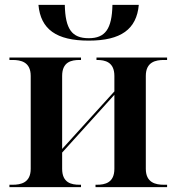

<svg xmlns="http://www.w3.org/2000/svg" viewBox="-20 -774 730 794"><path d="M347 -606C480 -606 545 -653 554 -754H445C443 -654 415 -616 347 -616C277 -616 250 -654 248 -754H139C148 -653 213 -606 347 -606ZM19 0H315V-10H309C275 -10 237 -18 237 -76V-143L453 -382V-76C453 -18 414 -10 381 -10H375V0H671V-10H658C624 -10 583 -18 583 -76V-460C583 -518 624 -526 658 -526H671V-536H379V-526H381C414 -526 453 -518 453 -460V-396L237 -158V-460C237 -518 275 -526 309 -526H315V-536H19V-526H32C66 -526 107 -518 107 -460V-76C107 -18 66 -10 32 -10H19Z"/></svg>

Font: Noto Serif Display SemiBold
Style: Regular
Weight: 600
Designer: Monotype Design Team
Foundry: Monotype Imaging Inc.
Version: Version 2.009